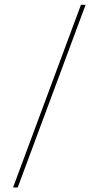

<svg xmlns="http://www.w3.org/2000/svg" viewBox="-20 -688 423 823"><path d="M56 115.5H36L327 -667.5H347Z"/></svg>

Font: Anek Malayalam Thin
Style: Regular
Weight: 250
Version: Version 1.003